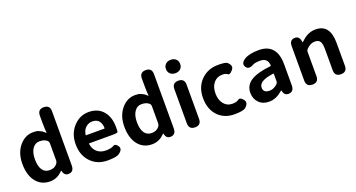

<svg xmlns="http://www.w3.org/2000/svg" viewBox="-49 -1482 4017 2167"><g transform="rotate(-20 1960.0 -398.5)"><path d="M276 14Q171 14 109 -64.5Q47 -143 47 -280Q47 -411 119 -495Q187 -574 282 -574Q326 -574 344 -565.5Q362 -557 376.5 -550.5Q391 -544 420 -516Q424 -513 424 -518L421 -562Q419 -601 419 -640V-723Q419 -798 492 -798Q565 -798 565 -723V-73Q565 0 507 5Q448 11 436 -53Q435 -58 433 -58Q431 -58 416 -43Q357 14 276 14ZM404 -146Q419 -165 419 -189V-391Q419 -411 404 -425Q373 -453 314 -453Q264 -453 232 -409Q198 -362 198 -281Q198 -195 228 -151Q258 -107 315.5 -107Q373 -107 404 -146Z M967 14Q846 14 769 -64Q688 -145 688 -280Q688 -411 769 -495Q844 -574 949 -574Q1061 -574 1124 -498Q1183 -427 1183 -307Q1183 -262 1179.5 -250.5Q1176 -239 1108 -239H836Q831 -239 832 -234Q840 -171 881 -135Q922 -99 986 -99Q1050 -99 1080 -118Q1110 -137 1138 -94Q1166 -51 1105 -9Q1072 14 967 14ZM830 -342Q829 -337 834 -337H1052Q1057 -337 1057 -342Q1057 -395 1030.5 -427.5Q1004 -460 951 -460Q905 -460 871 -428Q837 -396 830 -342Z M1501 14Q1396 14 1334 -64.5Q1272 -143 1272 -280Q1272 -411 1344 -495Q1412 -574 1507 -574Q1551 -574 1569 -565.5Q1587 -557 1601.5 -550.5Q1616 -544 1645 -516Q1649 -513 1649 -518L1646 -562Q1644 -601 1644 -640V-723Q1644 -798 1717 -798Q1790 -798 1790 -723V-73Q1790 0 1732 5Q1673 11 1661 -53Q1660 -58 1658 -58Q1656 -58 1641 -43Q1582 14 1501 14ZM1629 -146Q1644 -165 1644 -189V-391Q1644 -411 1629 -425Q1598 -453 1539 -453Q1489 -453 1457 -409Q1423 -362 1423 -281Q1423 -195 1453 -151Q1483 -107 1540.5 -107Q1598 -107 1629 -146Z M2022 0Q1948 0 1948 -75V-485Q1948 -560 2022 -560Q2095 -560 2095 -485V-75Q2095 0 2022 0ZM2022 -650Q1984 -650 1960 -672Q1936 -694 1936 -730.5Q1936 -767 1960 -789Q1984 -811 2022 -811Q2060 -811 2083.5 -789Q2107 -767 2107 -730.5Q2107 -694 2083.5 -672Q2060 -650 2022 -650Z M2490 14Q2371 14 2295 -63Q2217 -144 2217 -279Q2217 -414 2303 -497Q2384 -574 2503 -574Q2593 -574 2612 -558Q2669 -509 2631 -465Q2593 -420 2573 -437Q2553 -454 2511 -454Q2446 -454 2406.5 -406.5Q2367 -359 2367 -280.5Q2367 -202 2406 -154Q2445 -106 2506 -106Q2561 -106 2585 -126Q2609 -146 2645 -103Q2681 -60 2625 -11Q2596 14 2490 14Z M2905 14Q2831 14 2785 -33Q2739 -80 2739 -152Q2739 -242 2816 -291.5Q2893 -341 3056 -358Q3062 -359 3062 -365Q3057 -456 2966 -456Q2904 -456 2878 -441Q2813 -404 2785 -451Q2756 -498 2820 -538Q2878 -574 2993 -574Q3099 -574 3153.5 -511.5Q3208 -449 3208 -327V-73Q3208 0 3149 5Q3090 10 3079 -55Q3078 -60 3076 -60Q3074 -60 3057 -45Q2988 14 2905 14ZM2953 -101Q3005 -101 3047 -142Q3062 -156 3062 -177V-264Q3062 -269 3057 -268Q2879 -246 2879 -164Q2879 -101 2953 -101Z M3432 0Q3358 0 3358 -75V-487Q3358 -560 3417 -564Q3477 -569 3487 -496Q3489 -486 3490.5 -486Q3492 -486 3507 -501Q3582 -574 3674 -574Q3847 -574 3847 -349V-75Q3847 0 3774 0Q3700 0 3700 -75V-331Q3700 -395 3681.5 -421.5Q3663 -448 3621 -448Q3589 -448 3561 -432Q3539 -419 3520 -400Q3505 -385 3505 -364V-75Q3505 0 3432 0Z"/></g></svg>

Font: Resource Han Rounded KR
Style: Bold
Weight: 700
Designer: Cyano Hao (round all glyphs); Ryoko NISHIZUKA 西塚涼子 (kana, bopomofo & ideographs); Paul D. Hunt (Latin, Greek & Cyrillic)
Foundry: Cyano Hao
Version: 0.990